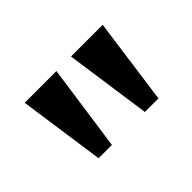

<svg xmlns="http://www.w3.org/2000/svg" viewBox="-57 -853 531 531"><g transform="rotate(-45 209.0 -587.5)"><path d="M92 -461H144L180 -714H56ZM273 -461H326L361 -714H237Z"/></g></svg>

Font: Noto Serif Georgian Condensed SemiBold
Style: Regular
Weight: 600
Width: 3
Designer: Monotype Design Team, Akaki Razmadze
Foundry: Google LLC
Version: Version 2.003